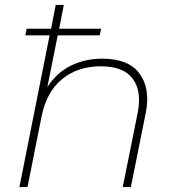

<svg xmlns="http://www.w3.org/2000/svg" viewBox="-20 -762 710 782"><path d="M397 -523Q504 -523 548.5 -462Q593 -401 574 -304L513 0H480L541 -304Q558 -391 520.5 -441.5Q483 -492 391 -492Q296 -492 232.5 -439.5Q169 -387 149 -286L92 0H59L182 -618H83L89 -645H188L207 -742H240L221 -645H392L386 -618H215L173 -408Q212 -467 269.5 -495Q327 -523 397 -523Z"/></svg>

Font: Montserrat ExtraLight
Style: Italic
Weight: 200
Italic angle: -11.3°
Designer: Julieta Ulanovsky
Foundry: Julieta Ulanovsky
Version: Version 9.000; ttfautohint (v1.8.4.7-5d5b)